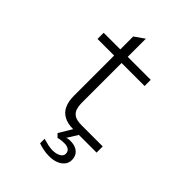

<svg xmlns="http://www.w3.org/2000/svg" viewBox="-259 -825 1168 1168"><g transform="rotate(45 325.0 -241.0)"><path d="M370 0Q322 0 290.5 -17Q259 -34 244 -67Q229 -100 229 -147V-657L293 -702V-147Q293 -123 300 -101Q307 -79 327.5 -66Q348 -53 390 -53H571V0ZM86 -493V-546H491V-493ZM382 220Q356 220 331.5 215Q307 210 288 203V164Q312 171 332 175.5Q352 180 371 180Q404 180 424 168Q444 156 444 138Q444 118 430 108Q416 98 392 98Q379 98 365.5 99.5Q352 101 340 105L319 84L382 -21L420 -2L377 67Q388 63 395 62.5Q402 62 408 62Q435 62 454.5 70.5Q474 79 485.5 96Q497 113 497 138Q497 163 482 181.5Q467 200 441.5 210Q416 220 382 220Z"/></g></svg>

Font: Azeret Mono ExtraLight
Style: Regular
Weight: 250
Designer: Martin Vácha
Foundry: Displaay
Version: Version 1.002